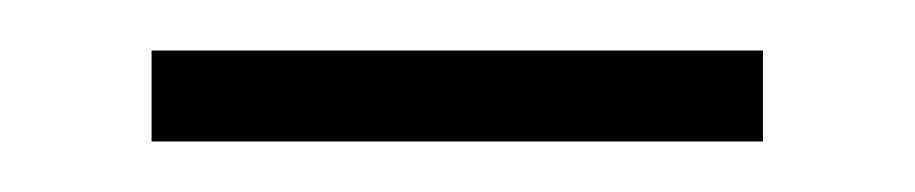

<svg xmlns="http://www.w3.org/2000/svg" viewBox="-20 -309 362 76"><path d="M40 -253V-289H282V-253Z"/></svg>

Font: Noto Sans Gujarati UI ExtraLight
Style: Regular
Weight: 200
Designer: Jelle Bosma - Monotype Design Team, Universal Thirst
Foundry: Monotype Imaging Inc.
Version: Version 2.106; ttfautohint (v1.8.4.7-5d5b)